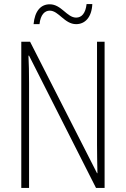

<svg xmlns="http://www.w3.org/2000/svg" viewBox="-20 -918 615 938"><path d="M144 -800H173C178 -847 199 -866 223 -866C267 -866 295 -800 352 -800C395 -800 428 -833 431 -898H403C398 -853 379 -832 352 -832C307 -832 280 -897 223 -897C179 -897 150 -864 144 -800ZM491 0V-714H454V-211C454 -174 455 -120 456 -72H454L127 -714H84V0H122V-512C122 -566 121 -606 119 -646H122L449 0Z"/></svg>

Font: Noto Sans Devanagari UI Condensed ExtraLight
Style: Regular
Weight: 200
Width: 3
Designer: Jelle Bosma - Monotype Design Team
Foundry: Monotype Imaging Inc.
Version: Version 2.004